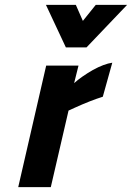

<svg xmlns="http://www.w3.org/2000/svg" viewBox="-20 -770 543 790"><path d="M189 0C189 0 262 -315 262 -315C262 -315 286 -326 286 -326C286 -326 286 -326 286 -326C332 -347 371 -362 403 -372C403 -372 442 -512 442 -512C442 -512 442 -512 442 -512C420 -509 393 -499 362 -482C331 -464 305 -446 285 -428C285 -428 303 -500 303 -500C303 -500 170 -500 170 -500C170 -500 55 0 55 0C55 0 189 0 189 0ZM503 -750C503 -750 374 -750 374 -750C374 -750 321 -684 321 -684C321 -684 292 -750 292 -750C292 -750 169 -750 169 -750C169 -750 251 -575 251 -575C251 -575 336 -575 336 -575C336 -575 503 -750 503 -750Z"/></svg>

Font: My Font
Style: Bold Italic
Weight: 500
Version: Version 0.001